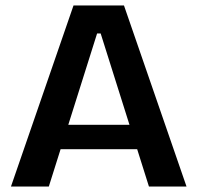

<svg xmlns="http://www.w3.org/2000/svg" viewBox="-20 -680 720 700"><path d="M20 0 248 -660H432L660 0H523L347 -558H334L158 0ZM141 -136V-225H556V-136Z"/></svg>

Font: Bricolage Grotesque 48pt Condensed ExtraBold SemiBold
Style: Regular
Weight: 600
Version: Version 1.000;gftools[0.9.30]